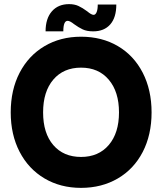

<svg xmlns="http://www.w3.org/2000/svg" viewBox="-20 -893 787 931"><path d="M32 -348Q32 -457 75 -540Q118 -623 195.5 -669Q273 -715 373 -715Q474 -715 551.5 -669.5Q629 -624 672 -540.5Q715 -457 715 -348Q715 -239 672 -156Q629 -73 551 -27.5Q473 18 373 18Q273 18 195.5 -28Q118 -74 75 -157Q32 -240 32 -348ZM557 -348Q557 -448 507.5 -506.5Q458 -565 373 -565Q288 -565 238.5 -507Q189 -449 189 -348Q189 -247 238.5 -189.5Q288 -132 373 -132Q458 -132 507.5 -190Q557 -248 557 -348ZM339 -776Q319 -792 308 -792Q287 -792 287 -741H201Q201 -803 231.5 -838Q262 -873 315 -873Q341 -873 360.5 -864Q380 -855 403 -838Q423 -821 434 -821Q443 -821 448.5 -834Q454 -847 454 -871H544Q544 -808 514.5 -774.5Q485 -741 432 -741Q401 -741 381 -750.5Q361 -760 339 -776Z"/></svg>

Font: Hanken Grotesk Black
Style: Regular
Weight: 900
Designer: Alfredo Marco Pradil
Foundry: Hanken Design Co.
Version: Version 3.014